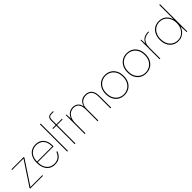

<svg xmlns="http://www.w3.org/2000/svg" viewBox="335 -2142 3577 3577"><g transform="rotate(-45 2123.0 -354.0)"><path d="M36 0V-18L344 -484H43V-502H368V-484L60 -18H373V0Z M683 12Q612 12 562.5 -21Q513 -54 487 -114.5Q461 -175 461 -256Q461 -339 490 -396.5Q519 -454 569.5 -484Q620 -514 685 -514Q759 -514 806.5 -482Q854 -450 877 -397.5Q900 -345 900 -282Q900 -273 900 -265.5Q900 -258 899 -248H472V-266H881Q881 -383 826.5 -438.5Q772 -494 685 -494Q634 -494 588 -470.5Q542 -447 512.5 -395.5Q483 -344 483 -261V-252Q483 -167 510.5 -113Q538 -59 583.5 -33.5Q629 -8 683 -8Q752 -8 797 -42Q842 -76 865 -138H887Q872 -94 845.5 -60Q819 -26 779 -7Q739 12 683 12Z M1011 0V-720H1031V0Z M1208 0V-623Q1208 -653 1217 -674.5Q1226 -696 1247.5 -708Q1269 -720 1306 -720H1357V-702H1304Q1263 -702 1245.5 -684Q1228 -666 1228 -622V0ZM1123 -484V-502H1374V-484Z M1473 0V-502H1489L1495 -386Q1520 -450 1564.5 -482Q1609 -514 1671 -514Q1700 -514 1731.5 -503Q1763 -492 1788 -463Q1813 -434 1824 -378Q1838 -435 1880 -474.5Q1922 -514 1993 -514Q2048 -514 2087.5 -492.5Q2127 -471 2148.5 -424Q2170 -377 2170 -299V0H2150V-301Q2150 -402 2111 -448Q2072 -494 1993 -494Q1950 -494 1913 -473Q1876 -452 1853.5 -410.5Q1831 -369 1831 -306V0H1811V-306Q1811 -403 1774.5 -448.5Q1738 -494 1671 -494Q1618 -494 1578 -467.5Q1538 -441 1515.5 -390Q1493 -339 1493 -263V0Z M2512 12Q2444 12 2390.5 -19.5Q2337 -51 2306 -110Q2275 -169 2275 -251Q2275 -333 2307 -392Q2339 -451 2393 -482.5Q2447 -514 2515 -514Q2584 -514 2638 -482.5Q2692 -451 2723 -392Q2754 -333 2754 -251Q2754 -169 2722 -110Q2690 -51 2635.5 -19.5Q2581 12 2512 12ZM2512 -8Q2569 -8 2619 -35Q2669 -62 2700.5 -116Q2732 -170 2732 -251Q2732 -332 2701 -386Q2670 -440 2620.5 -467Q2571 -494 2515 -494Q2459 -494 2409 -467Q2359 -440 2328 -385.5Q2297 -331 2297 -251Q2297 -170 2328 -116Q2359 -62 2408 -35Q2457 -8 2512 -8Z M3085 12Q3017 12 2963.5 -19.5Q2910 -51 2879 -110Q2848 -169 2848 -251Q2848 -333 2880 -392Q2912 -451 2966 -482.5Q3020 -514 3088 -514Q3157 -514 3211 -482.5Q3265 -451 3296 -392Q3327 -333 3327 -251Q3327 -169 3295 -110Q3263 -51 3208.5 -19.5Q3154 12 3085 12ZM3085 -8Q3142 -8 3192 -35Q3242 -62 3273.5 -116Q3305 -170 3305 -251Q3305 -332 3274 -386Q3243 -440 3193.5 -467Q3144 -494 3088 -494Q3032 -494 2982 -467Q2932 -440 2901 -385.5Q2870 -331 2870 -251Q2870 -170 2901 -116Q2932 -62 2981 -35Q3030 -8 3085 -8Z M3444 0V-502H3460L3465 -397Q3484 -441 3512 -466.5Q3540 -492 3577.5 -503Q3615 -514 3663 -514V-496H3654Q3627 -496 3594.5 -488.5Q3562 -481 3532 -459.5Q3502 -438 3483 -396.5Q3464 -355 3464 -287V0Z M3936 12Q3863 12 3810.5 -22Q3758 -56 3730 -115Q3702 -174 3702 -250Q3702 -326 3730 -386Q3758 -446 3811 -480Q3864 -514 3937 -514Q4019 -514 4076 -467Q4133 -420 4156 -340V-720H4176V0H4160L4152 -156Q4138 -107 4106.5 -69Q4075 -31 4031.5 -9.5Q3988 12 3936 12ZM3936 -8Q3999 -8 4046.5 -40Q4094 -72 4121 -127Q4148 -182 4148 -251Q4148 -322 4121 -376.5Q4094 -431 4046.5 -462.5Q3999 -494 3937 -494Q3876 -494 3827.5 -464.5Q3779 -435 3751.5 -380.5Q3724 -326 3724 -251Q3724 -177 3751.5 -122.5Q3779 -68 3827 -38Q3875 -8 3936 -8Z"/></g></svg>

Font: DM Sans 16pt Thin
Style: Regular
Weight: 250
Version: Version 4.004;gftools[0.9.30]